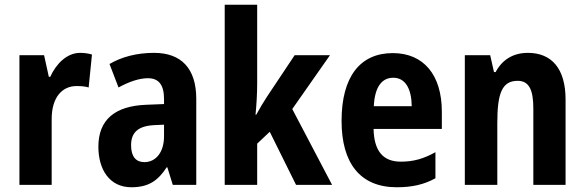

<svg xmlns="http://www.w3.org/2000/svg" viewBox="-20 -780 2465 810"><path d="M318 -557C261 -557 216 -509 192 -456H186L166 -547H62V0H198V-278C198 -369 242 -417 303 -417C325 -417 341 -415 354 -411L368 -550C351 -555 334 -557 318 -557Z M630 -557C557 -557 493 -540 442 -510L480 -411C526 -436 568 -450 604 -450C649 -450 672 -423 672 -362V-341L597 -338C465 -333 395 -275 395 -161C395 -65 442 10 534 10C606 10 646 -17 683 -74H686L709 0H808V-363C808 -491 745 -557 630 -557ZM629 -252 672 -254V-205C672 -137 637 -96 589 -96C554 -96 533 -119 533 -167C533 -220 561 -248 629 -252Z M1065 -427V-760H928V0H1065V-174L1118 -224L1229 0H1381L1213 -320L1372 -547H1223L1107 -373C1093 -352 1075 -322 1061 -296H1058C1062 -338 1065 -384 1065 -427Z M1637 -556C1499 -556 1421 -456 1421 -270C1421 -92 1499 10 1654 10C1720 10 1770 -2 1817 -28V-138C1767 -110 1724 -98 1671 -98C1595 -98 1558 -144 1556 -236H1844V-309C1844 -463 1768 -556 1637 -556ZM1639 -452C1690 -452 1716 -406 1717 -332H1557C1561 -415 1592 -452 1639 -452Z M2207 -557C2146 -557 2099 -529 2071 -476H2064L2048 -547H1941V0H2078V-261C2078 -387 2098 -439 2164 -439C2213 -439 2230 -399 2230 -322V0H2366V-360C2366 -491 2307 -557 2207 -557Z"/></svg>

Font: Noto Sans Lao Looped Condensed
Style: Bold
Weight: 700
Width: 3
Designer: Mark Frömberg, Ben Mitchell
Foundry: The Fontpad Ltd
Version: Version 1.002